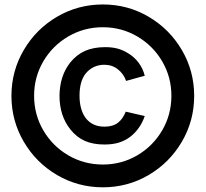

<svg xmlns="http://www.w3.org/2000/svg" viewBox="-20 -770 898 839"><path d="M30 -351Q30 -459.5 83.8 -551.2Q137.5 -643 229.2 -696.8Q321 -750.5 429.5 -750.5Q538 -750.5 629.5 -696.8Q721 -643 774.8 -551.2Q828.5 -459.5 828.5 -351Q828.5 -242.5 774.8 -150.8Q721 -59 629.5 -5.2Q538 48.5 429.5 48.5Q321 48.5 229.2 -5.2Q137.5 -59 83.8 -150.8Q30 -242.5 30 -351ZM729 -351.5Q729 -433 688.8 -501.8Q648.5 -570.5 579.8 -610.8Q511 -651 429.5 -651Q347.5 -651 278.5 -610.8Q209.5 -570.5 169.2 -501.8Q129 -433 129 -351.5Q129 -269.5 169.2 -200.5Q209.5 -131.5 278.5 -91.2Q347.5 -51 429.5 -51Q511 -51 579.8 -91.2Q648.5 -131.5 688.8 -200.5Q729 -269.5 729 -351.5ZM287.5 -204.5Q240 -264 240 -351.5Q241 -439.5 287.5 -497.5Q315 -531.5 352 -547.8Q389 -564 440 -564Q469 -564 492.5 -558Q516 -552 539.5 -537.5Q566.5 -521.5 585.5 -496.2Q604.5 -471 612.5 -439L531 -416.5Q520.5 -447.5 494.5 -467.5Q470 -487 435.5 -487Q410.5 -487 389.5 -476.8Q368.5 -466.5 353.5 -447.5Q327.5 -413.5 327.5 -352Q327.5 -292 353.5 -255.5Q382.5 -216.5 436.5 -216.5Q474 -216.5 496.5 -234.5Q508 -244 515.5 -255.2Q523 -266.5 529.5 -282L612.5 -263Q603 -234.5 586.2 -211Q569.5 -187.5 548 -171.5Q525 -154.5 498.2 -146.5Q471.5 -138.5 436 -138.5Q387 -138.5 351 -154.2Q315 -170 287.5 -204.5Z"/></svg>

Font: Hauora SemiBold
Style: Regular
Weight: 600
Designer: Wayne Shih
Foundry: WCYS
Version: Version 1.001